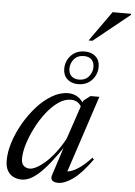

<svg xmlns="http://www.w3.org/2000/svg" viewBox="-62 -984 733 1041"><g transform="rotate(5 304.5 -464.0)"><path d="M257.5 -27.5 314.5 -204H323Q281 -141 247.8 -99.5Q214.5 -58 187.8 -34.2Q161 -10.5 138.8 -0.5Q116.5 9.5 96.5 9.5Q70 9.5 49.5 -1Q29 -11.5 17.5 -32.8Q6 -54 6 -87Q6 -133.5 23 -186.8Q40 -240 69.8 -291.5Q99.5 -343 137.8 -385.5Q176 -428 219.5 -453.5Q263 -479 307 -479Q335.5 -479 357.8 -465.2Q380 -451.5 396.5 -424L385 -405Q376 -425 360.8 -435Q345.5 -445 324 -445Q290 -445 256.2 -421.2Q222.5 -397.5 192.2 -358.8Q162 -320 138.8 -274.2Q115.5 -228.5 101.8 -184Q88 -139.5 88 -104.5Q88 -77.5 101 -65.5Q114 -53.5 134 -53.5Q149.5 -53.5 171 -64.8Q192.5 -76 217.8 -98.2Q243 -120.5 269 -154Q295 -187.5 319.5 -232L391.5 -445.5L428 -474H476.5L333.5 -40L323.5 -57Q338.5 -53.5 360.5 -61Q382.5 -68.5 409.8 -88.5Q437 -108.5 468 -142L476.5 -133Q418.5 -53 374 -21.5Q329.5 10 294.5 10Q271.5 10 261.8 0Q252 -10 257.5 -27.5ZM377.5 -712Q413.5 -712 436 -691.5Q458.5 -671 458.5 -636Q458.5 -593.5 430 -563Q401.5 -532.5 354.5 -532.5Q319 -532.5 296.2 -553.2Q273.5 -574 273.5 -609Q273.5 -651.5 302 -681.8Q330.5 -712 377.5 -712ZM357.5 -557.5Q392.5 -557.5 411.5 -580.5Q430.5 -603.5 430.5 -632Q430.5 -658.5 415.5 -672.8Q400.5 -687 374.5 -687Q339.5 -687 320.5 -664.2Q301.5 -641.5 301.5 -613Q301.5 -586 316.8 -571.8Q332 -557.5 357.5 -557.5ZM391.5 -773.5 508 -937.5H609L608.5 -931.5L412.5 -773.5Z"/></g></svg>

Font: Newsreader 48pt
Style: Italic
Weight: 400
Italic angle: -17°
Version: Version 1.003